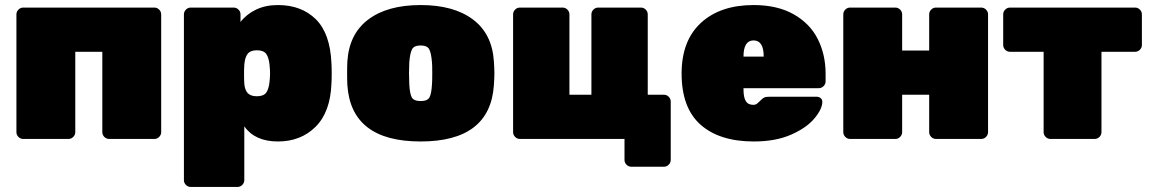

<svg xmlns="http://www.w3.org/2000/svg" viewBox="-20 -550 4555 760"><path d="M385 -27V-345H278V-27Q278 -16 270 -8Q262 0 251 0H72Q61 0 53 -8Q45 -16 45 -27V-493Q45 -504 53 -512Q61 -520 72 -520H591Q602 -520 610 -512Q618 -504 618 -493V-27Q618 -16 610 -8Q602 0 591 0H412Q401 0 393 -8Q385 -16 385 -27Z M947 163Q947 174 939 182Q931 190 920 190H735Q724 190 716 182Q708 174 708 163V-493Q708 -504 716 -512Q724 -520 735 -520H905Q916 -520 924 -512Q932 -504 932 -493V-463Q956 -494 993.5 -512Q1031 -530 1080 -530Q1173 -530 1230 -474Q1287 -418 1292 -299Q1293 -284 1293 -260Q1293 -235 1292 -220Q1288 -107 1229.5 -48.5Q1171 10 1080 10Q989 10 947 -50ZM997 -351Q971 -351 960 -336.5Q949 -322 947 -293Q946 -278 946 -256Q946 -234 947 -219Q949 -194 960.5 -181.5Q972 -169 997 -169Q1023 -169 1033.5 -183Q1044 -197 1047 -227Q1049 -247 1049 -260Q1049 -273 1047 -293Q1044 -323 1033.5 -337Q1023 -351 997 -351Z M1937 -260Q1937 -243 1935 -213Q1920 10 1645 10Q1370 10 1355 -213Q1354 -228 1354 -260Q1354 -292 1355 -307Q1362 -416 1438 -473Q1514 -530 1645 -530Q1776 -530 1852 -473Q1928 -416 1935 -307Q1937 -277 1937 -260ZM1600 -302 1599 -260 1600 -218Q1602 -179 1610 -164.5Q1618 -150 1645 -150Q1672 -150 1680 -164.5Q1688 -179 1690 -218Q1691 -228 1691 -260Q1691 -292 1690 -302Q1687 -340 1679 -355Q1671 -370 1645 -370Q1619 -370 1611 -355Q1603 -340 1600 -302Z M2011 -27V-493Q2011 -504 2019 -512Q2027 -520 2038 -520H2207Q2218 -520 2226 -512Q2234 -504 2234 -493V-175H2321V-493Q2321 -504 2329 -512Q2337 -520 2348 -520H2517Q2528 -520 2536 -512Q2544 -504 2544 -493V-175H2608Q2619 -175 2627 -167Q2635 -159 2635 -148V83Q2635 94 2627 102Q2619 110 2608 110H2479Q2468 110 2460 102Q2452 94 2452 83V0H2038Q2027 0 2019 -8Q2011 -16 2011 -27Z M2923 -196Q2923 -165 2932 -150Q2941 -135 2962 -135Q2970 -135 2975 -138.5Q2980 -142 2991 -153Q3000 -162 3006 -164.5Q3012 -167 3024 -167H3213Q3222 -167 3228.5 -161.5Q3235 -156 3235 -147Q3235 -119 3204 -81.5Q3173 -44 3111.5 -17Q3050 10 2964 10Q2828 10 2753 -56.5Q2678 -123 2678 -259Q2678 -389 2754.5 -459.5Q2831 -530 2963 -530Q3057 -530 3121.5 -493.5Q3186 -457 3217 -395.5Q3248 -334 3248 -258V-228Q3248 -217 3240 -209Q3232 -201 3221 -201H2923ZM3003 -326Q3003 -390 2963 -390Q2923 -390 2923 -326Z M3658 -27V-175H3551V-27Q3551 -16 3543 -8Q3535 0 3524 0H3345Q3334 0 3326 -8Q3318 -16 3318 -27V-493Q3318 -504 3326 -512Q3334 -520 3345 -520H3524Q3535 -520 3543 -512Q3551 -504 3551 -493V-350H3658V-493Q3658 -504 3666 -512Q3674 -520 3685 -520H3864Q3875 -520 3883 -512Q3891 -504 3891 -493V-27Q3891 -16 3883 -8Q3875 0 3864 0H3685Q3674 0 3666 -8Q3658 -16 3658 -27Z M4500 -493V-372Q4500 -361 4492 -353Q4484 -345 4473 -345H4340V-27Q4340 -16 4332 -8Q4324 0 4313 0H4138Q4127 0 4119 -8Q4111 -16 4111 -27V-345H3978Q3967 -345 3959 -353Q3951 -361 3951 -372V-493Q3951 -504 3959 -512Q3967 -520 3978 -520H4473Q4484 -520 4492 -512Q4500 -504 4500 -493Z"/></svg>

Font: Rubik
Style: Regular
Weight: 900
Designer: Hubert & Fischer
Foundry: Hubert & Fischer
Version: Version 1.100